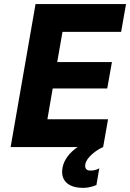

<svg xmlns="http://www.w3.org/2000/svg" viewBox="-20 -720 637 940"><path d="M32 0H360C320 27 292 64 286 102C276 157 307 194 370 199C395 202 424 198 452 186L466 104C453 112 435 116 419 115C402 114 394 102 398 83C403 51 453 13 485 0L509 -136H212L238 -287H505L528 -416H260L286 -564H573L597 -700H154Z"/></svg>

Font: Fixel Display 20240404
Style: Bold Italic
Weight: 700
Italic angle: -10°
Designer: AlfaBravo + MacPaw
Foundry: Kyrylo Tkachov, Marchela Mozhyna, Serhii Makarenko, Maria Weinstein, Zakhar Kryvoshyya
Version: Version 1.211;Glyphs 3.2 (3225)